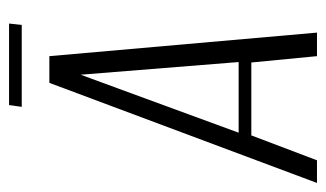

<svg xmlns="http://www.w3.org/2000/svg" viewBox="-189 -552 720 424"><g transform="rotate(-90 171.0 -340.0)"><path d="M-21 0 200 -591H259L311 0H259L245 -145H84L29 0ZM90 -173H246L218 -522ZM147 -652 151 -680H331L328 -652Z"/></g></svg>

Font: Alumni Sans Light
Style: Italic
Weight: 300
Italic angle: -8°
Version: Version 1.016